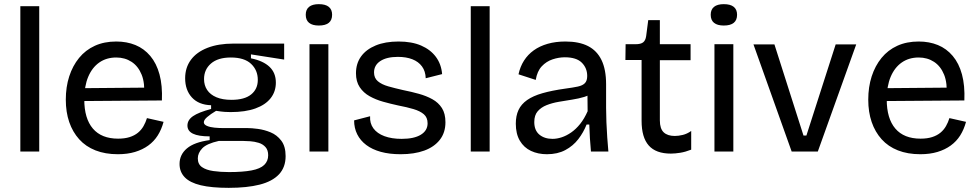

<svg xmlns="http://www.w3.org/2000/svg" viewBox="-20 -730 4716 925"><path d="M78 0V-700H169V0Z M548 13Q487 13 440 -5.5Q393 -24 361.5 -59Q330 -94 313.5 -142Q297 -190 297 -250Q297 -311 313.5 -362Q330 -413 361 -451Q392 -489 437 -509.5Q482 -530 540 -530Q591 -530 632.5 -513Q674 -496 704 -460.5Q734 -425 748.5 -371.5Q763 -318 760 -246L355 -243V-305L705 -308L674 -266Q679 -329 662.5 -370Q646 -411 614 -432Q582 -453 540 -453Q493 -453 458.5 -429Q424 -405 405 -360Q386 -315 386 -251Q386 -159 427.5 -110.5Q469 -62 549 -62Q581 -62 604.5 -69.5Q628 -77 644.5 -90.5Q661 -104 671.5 -122.5Q682 -141 688 -161L768 -143Q758 -106 740 -77.5Q722 -49 694.5 -29Q667 -9 630.5 2Q594 13 548 13Z M1082 175Q999 175 947 162.5Q895 150 870 124Q845 98 845 60Q845 15 880.5 -15Q916 -45 990 -55V-73Q936 -73 909.5 -86Q883 -99 883 -125Q883 -152 910 -170.5Q937 -189 997 -205V-223Q937 -225 904.5 -260.5Q872 -296 872 -353Q872 -404 899.5 -441.5Q927 -479 979.5 -499.5Q1032 -520 1105 -520H1349V-443L1189 -468V-449Q1248 -437 1278.5 -408Q1309 -379 1309 -332Q1309 -289 1284 -257Q1259 -225 1210.5 -207.5Q1162 -190 1091 -190Q1077 -190 1062 -191Q1047 -192 1021 -196Q994 -180 978 -166Q962 -152 962 -141Q962 -130 977 -123.5Q992 -117 1013.5 -115Q1035 -113 1054 -113H1172Q1192 -113 1222.5 -109Q1253 -105 1283.5 -92.5Q1314 -80 1335 -52.5Q1356 -25 1356 22Q1356 76 1324 110Q1292 144 1231 159.5Q1170 175 1082 175ZM1083 99Q1150 99 1192 91Q1234 83 1253 64.5Q1272 46 1272 18Q1272 -7 1259 -21.5Q1246 -36 1226 -42Q1206 -48 1186 -49.5Q1166 -51 1151 -51H1034Q976 -38 954.5 -15.5Q933 7 933 33Q933 61 953 75Q973 89 1007.5 94Q1042 99 1083 99ZM1095 -249Q1158 -249 1190 -275Q1222 -301 1222 -345Q1222 -392 1189.5 -422.5Q1157 -453 1092 -453Q1030 -453 996.5 -424Q963 -395 963 -349Q963 -319 978 -296.5Q993 -274 1022.5 -261.5Q1052 -249 1095 -249Z M1471 0V-517H1562V0ZM1516 -607Q1485 -607 1469 -620Q1453 -633 1453 -659Q1453 -684 1469 -697Q1485 -710 1516 -710Q1548 -710 1564 -697Q1580 -684 1580 -659Q1580 -633 1564 -620Q1548 -607 1516 -607Z M1910 13Q1856 13 1814.5 1.5Q1773 -10 1744.5 -31.5Q1716 -53 1701 -83Q1686 -113 1686 -150L1763 -170Q1761 -136 1779 -111.5Q1797 -87 1832 -74Q1867 -61 1915 -61Q1975 -61 2007.5 -81Q2040 -101 2040 -136Q2040 -164 2022 -179.5Q2004 -195 1972 -204.5Q1940 -214 1898 -222Q1861 -230 1825.5 -240Q1790 -250 1760.5 -266.5Q1731 -283 1713 -310Q1695 -337 1695 -377Q1695 -424 1719.5 -458Q1744 -492 1790 -511Q1836 -530 1900 -530Q1964 -530 2009 -510.5Q2054 -491 2080 -456Q2106 -421 2110 -373L2031 -353Q2030 -387 2013 -410Q1996 -433 1966.5 -444.5Q1937 -456 1897 -456Q1843 -456 1812.5 -436Q1782 -416 1782 -381Q1782 -354 1800.5 -338.5Q1819 -323 1850.5 -314Q1882 -305 1922 -296Q1962 -288 1998 -278Q2034 -268 2063 -252Q2092 -236 2109 -209.5Q2126 -183 2126 -141Q2126 -91 2099 -56.5Q2072 -22 2024 -4.5Q1976 13 1910 13Z M2248 0V-700H2339V0Z M2615 13Q2572 13 2538 -3Q2504 -19 2484.5 -52Q2465 -85 2465 -134Q2465 -172 2478 -200Q2491 -228 2519.5 -248Q2548 -268 2593.5 -281Q2639 -294 2703 -303Q2741 -308 2764 -313Q2787 -318 2798 -329.5Q2809 -341 2809 -364Q2809 -402 2783 -428Q2757 -454 2701 -454Q2672 -454 2642 -444Q2612 -434 2590 -410.5Q2568 -387 2561 -345L2478 -372Q2486 -409 2504.5 -438Q2523 -467 2551.5 -487.5Q2580 -508 2618.5 -519Q2657 -530 2704 -530Q2770 -530 2813 -508Q2856 -486 2878 -440.5Q2900 -395 2900 -324V-210Q2900 -178 2901.5 -141.5Q2903 -105 2905.5 -68.5Q2908 -32 2911 0H2827Q2824 -32 2822 -64.5Q2820 -97 2819 -130H2806Q2791 -92 2766 -59.5Q2741 -27 2703.5 -7Q2666 13 2615 13ZM2642 -61Q2663 -61 2686 -68.5Q2709 -76 2732 -92Q2755 -108 2775 -133Q2795 -158 2811 -194L2810 -292L2837 -287Q2821 -271 2794.5 -263Q2768 -255 2736 -250Q2704 -245 2672 -239.5Q2640 -234 2613.5 -223.5Q2587 -213 2570.5 -194Q2554 -175 2554 -142Q2554 -102 2578.5 -81.5Q2603 -61 2642 -61Z M3212 10Q3140 10 3105.5 -29Q3071 -68 3071 -148V-441H2993L2994 -517H3042Q3067 -517 3078.5 -526Q3090 -535 3093 -556L3103 -633H3159V-517H3307V-440H3159V-150Q3159 -110 3177.5 -92.5Q3196 -75 3231 -75Q3249 -75 3269.5 -80Q3290 -85 3310 -99V-9Q3282 2 3257 6Q3232 10 3212 10Z M3422 0V-517H3513V0ZM3467 -607Q3436 -607 3420 -620Q3404 -633 3404 -659Q3404 -684 3420 -697Q3436 -710 3467 -710Q3499 -710 3515 -697Q3531 -684 3531 -659Q3531 -633 3515 -620Q3499 -607 3467 -607Z M3794 0 3610 -516H3711L3851 -77H3865L4006 -516H4105L3920 0Z M4414 13Q4353 13 4306 -5.5Q4259 -24 4227.5 -59Q4196 -94 4179.5 -142Q4163 -190 4163 -250Q4163 -311 4179.5 -362Q4196 -413 4227 -451Q4258 -489 4303 -509.5Q4348 -530 4406 -530Q4457 -530 4498.5 -513Q4540 -496 4570 -460.5Q4600 -425 4614.5 -371.5Q4629 -318 4626 -246L4221 -243V-305L4571 -308L4540 -266Q4545 -329 4528.5 -370Q4512 -411 4480 -432Q4448 -453 4406 -453Q4359 -453 4324.5 -429Q4290 -405 4271 -360Q4252 -315 4252 -251Q4252 -159 4293.5 -110.5Q4335 -62 4415 -62Q4447 -62 4470.5 -69.5Q4494 -77 4510.5 -90.5Q4527 -104 4537.5 -122.5Q4548 -141 4554 -161L4634 -143Q4624 -106 4606 -77.5Q4588 -49 4560.5 -29Q4533 -9 4496.5 2Q4460 13 4414 13Z"/></svg>

Font: Bricolage Grotesque 16pt
Style: Regular
Weight: 400
Version: Version 1.001;gftools[0.9.33.dev8+g029e19f]